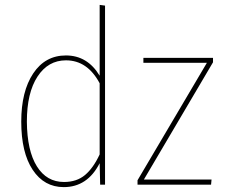

<svg xmlns="http://www.w3.org/2000/svg" viewBox="-20 -756 925 786"><path d="M410 -733V0H390L388 -88Q338 10 241 10Q161 10 114 -60.5Q67 -131 67 -258Q67 -382 116 -455.5Q165 -529 250 -529Q338 -529 388 -446V-736ZM388 -124V-415Q338 -509 250 -509Q177 -509 133.5 -442.5Q90 -376 90 -258Q91 -139 131 -75Q171 -11 242 -11Q294 -11 328 -39.5Q362 -68 388 -124ZM852 -519V-501L569 -21H846L844 0H543V-18L827 -499H567V-519Z"/></svg>

Font: Fira Sans Condensed Thin
Style: Regular
Weight: 250
Width: 3
Designer: Carrois Corporate & Edenspiekermann AG
Foundry: Carrois Corporate GbR & Edenspiekermann AG
Version: Version 4.203